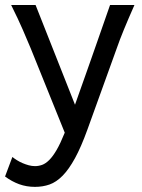

<svg xmlns="http://www.w3.org/2000/svg" viewBox="-30 -518 567 768"><path d="M319.8 0Q294.4 70.3 270 114.7Q245.6 159.2 220.5 184.8Q195.3 210.4 168.2 220Q141.1 229.5 109.9 229.5Q76.2 229.5 46.6 218.8Q17.1 208 -9.8 188L19.5 109.9Q27.3 116.2 37.8 122.8Q48.3 129.4 60.3 134.5Q72.3 139.6 85 143.1Q97.7 146.5 109.9 146.5Q124.5 146.5 138.7 141.4Q152.8 136.2 167.2 121.8Q181.6 107.4 196.8 81.3Q211.9 55.2 229 12.7L92.8 -324.7Q79.1 -357.9 61 -399.4Q43 -440.9 14.6 -498H112.3L270 -99.1Q279.3 -125.5 290.3 -156.5Q301.3 -187.5 313 -220.5Q324.7 -253.4 336.4 -286.9Q348.1 -320.3 358.9 -351.1Q384.3 -423.3 410.2 -498H507.8Q495.1 -469.7 484.9 -445.6Q474.6 -421.4 465.8 -400.1Q457 -378.9 450 -360.4Q442.9 -341.8 437 -324.7Z"/></svg>

Font: Andika DR AuSIL
Style: Regular
Weight: 400
Designer: Annie Olsen & Victor Gaultney
Foundry: SIL International
Version: Version 0.003